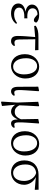

<svg xmlns="http://www.w3.org/2000/svg" viewBox="1443 -2011 775 3701"><g transform="rotate(90 1830.5 -160.5)"><path d="M424 -102C370 -64 322 -45 257 -45C175 -45 127 -82 127 -142C127 -193 164 -242 305 -242C311 -242 321 -241 333 -240V-301C322 -300 304 -299 295 -299C186 -299 140 -340 140 -403C140 -463 192 -496 257 -496H259L300 -460C328 -436 348 -426 370 -426C398 -426 416 -450 414 -475C384 -515 327 -528 263 -528C139 -528 68 -467 68 -390C68 -332 110 -280 207 -264C105 -249 47 -199 47 -126C47 -37 129 14 236 14C332 14 399 -29 440 -83Z M737 -453 949 -449 945 -514H703C595 -514 534 -503 476 -461L481 -432L694 -451C685 -344 673 -215 673 -117C673 -26 705 14 775 14C814 14 842 -4 866 -41L858 -63C842 -57 823 -51 806 -51C766 -51 742 -70 741 -142Z M1252 14C1370 14 1493 -84 1493 -264C1493 -434 1392 -528 1266 -528C1147 -528 1024 -430 1024 -254C1024 -74 1130 14 1252 14ZM1264 -26C1176 -26 1102 -111 1102 -278C1102 -395 1157 -489 1254 -489C1349 -489 1414 -393 1414 -234C1414 -120 1364 -26 1264 -26Z M1743 14C1781 14 1810 -11 1825 -38L1816 -60C1801 -53 1786 -48 1768 -48C1735 -48 1717 -64 1716 -133C1715 -211 1723 -293 1738 -517L1728 -526L1651 -510L1653 -125C1653 -27 1685 14 1743 14Z M2435 -60C2420 -53 2405 -48 2389 -48C2353 -48 2340 -65 2339 -133C2337 -212 2345 -297 2360 -519L2351 -527L2273 -510L2279 -177C2239 -85 2196 -57 2136 -57C2090 -57 2046 -75 2010 -147C2012 -234 2019 -331 2029 -519L2019 -527L1942 -510L1957 -104L1938 198L1948 207L2023 189L1999 -70C2028 -15 2081 14 2128 14C2193 14 2244 -29 2281 -116C2284 -30 2305 14 2360 14C2398 14 2428 -9 2443 -37Z M2737 14C2855 14 2978 -84 2978 -264C2978 -434 2877 -528 2751 -528C2632 -528 2509 -430 2509 -254C2509 -74 2615 14 2737 14ZM2749 -26C2661 -26 2587 -111 2587 -278C2587 -395 2642 -489 2739 -489C2834 -489 2899 -393 2899 -234C2899 -120 2849 -26 2749 -26Z M3311 -26C3226 -26 3150 -112 3150 -260C3150 -384 3201 -457 3314 -470C3418 -441 3468 -335 3468 -239C3468 -97 3401 -26 3311 -26ZM3639 -443 3637 -517 3347 -516C3186 -516 3072 -420 3072 -242C3072 -87 3166 14 3305 14C3437 14 3542 -91 3542 -239C3542 -331 3483 -423 3393 -464Z"/></g></svg>

Font: Source Han Serif AKR9
Style: Regular
Weight: 400
Designer: Ryoko NISHIZUKA 西塚涼子 (kana & ideographs); Frank Grießhammer (Latin, Greek & Cyrillic); Sandoll Communications 산돌커뮤니케이션, 
Foundry: Adobe Systems Incorporated
Version: Version 1.005;hotconv 1.0.107;makeotfexe 2.5.65593